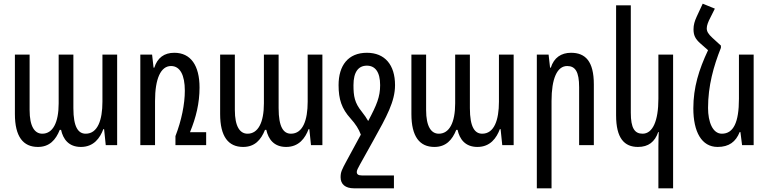

<svg xmlns="http://www.w3.org/2000/svg" viewBox="-20 -789 4181 1044"><path d="M186 10C249 10 283 -28 305 -83H312C323 -33 353 10 420 10C490 10 524 -39 542 -87H546L555 0H617V-492H537V-236C537 -136 511 -62 446 -62C406 -62 379 -97 379 -201V-492H299V-227C299 -122 267 -62 210 -62C169 -62 141 -100 141 -191V-492H61V-169C61 -46 106 10 186 10Z M1013 -70C1046 -150 1065 -228 1065 -313C1065 -433 1017 -502 928 -502C873 -502 836 -475 819 -421H815L807 -492H743V0H823V-240C823 -361 854 -430 910 -430C959 -430 985 -381 985 -296C985 -223 967 -134 934 -49V0H1101V-70Z M1302 10C1365 10 1399 -28 1421 -83H1428C1439 -33 1469 10 1536 10C1606 10 1640 -39 1658 -87H1662L1671 0H1733V-492H1653V-236C1653 -136 1627 -62 1562 -62C1522 -62 1495 -97 1495 -201V-492H1415V-227C1415 -122 1383 -62 1326 -62C1285 -62 1257 -100 1257 -191V-492H1177V-169C1177 -46 1222 10 1302 10Z M1948 165C1927 165 1920 158 1920 146C1920 137 1927 124 1937 106L2010 -25C2083 -156 2128 -238 2128 -326C2128 -436 2073 -502 1975 -502C1873 -502 1821 -433 1821 -326C1821 -249 1838 -198 1886 -145C1914 -114 1931 -87 1942 -57L1865 85C1838 135 1832 147 1832 175C1832 213 1858 235 1905 235H2122V165ZM1947 -182C1908 -230 1902 -266 1902 -326C1902 -398 1929 -432 1975 -432C2019 -432 2047 -399 2047 -326C2047 -263 2029 -219 1982 -131C1973 -147 1962 -163 1947 -182Z M2342 10C2405 10 2439 -28 2461 -83H2468C2479 -33 2509 10 2576 10C2646 10 2680 -39 2698 -87H2702L2711 0H2773V-492H2693V-236C2693 -136 2667 -62 2602 -62C2562 -62 2535 -97 2535 -201V-492H2455V-227C2455 -122 2423 -62 2366 -62C2325 -62 2297 -100 2297 -191V-492H2217V-169C2217 -46 2262 10 2342 10Z M2899 235H2979V-240C2979 -361 3009 -430 3064 -430C3108 -430 3129 -399 3129 -315V0H3209V-330C3209 -456 3163 -502 3085 -502C3031 -502 2992 -475 2975 -421H2971L2963 -492H2899Z M3640 235V-492H3560V-252C3560 -131 3529 -62 3474 -62C3431 -62 3410 -92 3410 -176V-760H3330V-162C3330 -37 3375 10 3449 10C3506 10 3541 -18 3559 -71H3562C3561 -45 3560 -19 3560 7V235Z M3900 -541 3854 -583C3831 -604 3823 -618 3823 -635C3823 -651 3831 -671 3842 -692L3867 -742L3801 -769L3768 -698C3757 -674 3751 -653 3751 -630C3751 -598 3760 -578 3787 -554L3830 -516C3780 -410 3750 -313 3750 -200C3750 -72 3795 10 3882 10C3944 10 3981 -18 4002 -71H4006L4015 0H4078V-492H3998V-252C3998 -123 3968 -62 3905 -62C3855 -62 3830 -126 3830 -202C3830 -322 3860 -429 3900 -529Z"/></svg>

Font: Noto Sans Armenian ExtraCondensed
Style: Regular
Weight: 400
Width: 2
Designer: Monotype Design Team
Foundry: Monotype Imaging Inc.
Version: Version 2.008